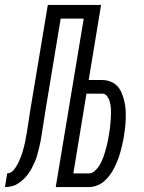

<svg xmlns="http://www.w3.org/2000/svg" viewBox="-62 -755 582 775"><path d="M-42 0 -33 -55Q-26 -55 -18.5 -59Q-11 -63 -6 -69.5Q-1 -76 3.5 -83Q8 -90 11.5 -97Q15 -104 18 -111.5Q21 -119 24 -126.5Q27 -134 29 -141.5Q31 -149 33 -156.5Q35 -164 37 -172Q39 -180 40.5 -187.5Q42 -195 43 -202.5Q44 -210 46 -218Q50 -242 53.5 -266.5Q57 -291 61 -315L131 -735H346L296 -432H350Q368 -432 384.5 -425.5Q401 -419 412 -407Q423 -395 429.5 -379Q436 -363 440 -346Q444 -329 445 -311.5Q446 -294 445.5 -276Q445 -258 443 -239.5Q441 -221 438 -203Q438 -203 438 -203Q438 -203 438 -203Q435 -187 431.5 -171Q428 -155 423.5 -139.5Q419 -124 413 -108.5Q407 -93 399.5 -78Q392 -63 381.5 -48.5Q371 -34 358 -23Q345 -12 329 -6Q313 0 297 0H163L276 -680H183L121 -306Q117 -282 113.5 -258Q110 -234 106 -210Q104 -197 101.5 -183.5Q99 -170 95.5 -157Q92 -144 88.5 -130.5Q85 -117 79.5 -104Q74 -91 67.5 -78.5Q61 -66 52.5 -54Q44 -42 33.5 -32Q23 -22 10.5 -14Q-2 -6 -15.5 -3Q-29 0 -42 0ZM234 -55H297Q308 -55 318 -63Q328 -71 335 -81Q342 -91 347 -101.5Q352 -112 356 -123Q360 -134 363 -145Q366 -156 369 -167.5Q372 -179 374 -190Q376 -201 378 -212V-213Q380 -224 381.5 -235.5Q383 -247 384 -259Q385 -271 385.5 -282.5Q386 -294 386 -305Q386 -316 384.5 -327.5Q383 -339 379.5 -349.5Q376 -360 369 -368.5Q362 -377 350 -377H287Z"/></svg>

Font: Iosevka SS04 Light
Style: Italic
Weight: 300
Italic angle: -9°
Monospace: yes
Designer: Belleve Invis
Foundry: Belleve Invis
Version: Version 19.0.0; ttfautohint (v1.8.4)